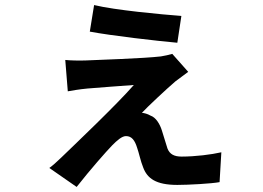

<svg xmlns="http://www.w3.org/2000/svg" viewBox="-20 -673 1040 759"><path d="M352 -653 335 -548C420 -532 602 -511 681 -504L697 -610C617 -616 434 -633 352 -653ZM724 -389 661 -460C652 -457 629 -452 616 -450C549 -442 360 -436 318 -434C290 -433 257 -434 238 -436L248 -312C265 -315 293 -320 325 -323C369 -327 470 -334 509 -337C440 -258 281 -107 222 -50C201 -30 190 -20 175 -9L283 66C338 -4 398 -72 424 -99C443 -118 462 -135 478 -135C501 -135 513 -118 522 -89C529 -70 536 -35 546 -11C562 32 596 58 681 58C724 58 816 53 848 47L855 -71C816 -62 752 -54 698 -54C669 -54 651 -63 642 -86C635 -107 627 -136 620 -157C612 -183 596 -209 575 -216C563 -223 551 -226 541 -227C561 -249 638 -321 673 -351C686 -361 708 -377 724 -389Z"/></svg>

Font: Noto Sans CJK JP Bold
Style: Regular
Weight: 700
Designer: Ryoko NISHIZUKA (kana & ideographs); Paul D. Hunt (Latin, Greek & Cyrillic); Wenlong ZHANG (bopomofo); Sandoll Communica
Foundry: Adobe Systems Incorporated
Version: Version 1.004;PS 1.004;hotconv 1.0.82;makeotf.lib2.5.63406